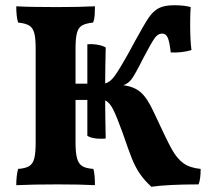

<svg xmlns="http://www.w3.org/2000/svg" viewBox="-20 -703 801 732"><path d="M574 -259Q615 -170 635 -134Q655 -98 679.5 -80.5Q704 -63 745 -59Q745 -19 737 0Q621 0 557 9Q530 -16 513 -41Q496 -66 483.5 -97Q471 -128 447 -198Q426 -256 412 -284.5Q398 -313 381 -320Q381 -271 383 -175Q377 -174 365 -174Q331 -174 313 -185V-322H268V-160Q268 -119 274 -98.5Q280 -78 294 -69.5Q308 -61 336 -59Q342 -38 342 3Q291 0 200 0Q104 0 42 3Q42 -33 49 -59Q77 -61 91 -69.5Q105 -78 110.5 -98.5Q116 -119 116 -160V-517Q116 -558 110.5 -577.5Q105 -597 91.5 -605.5Q78 -614 49 -617Q42 -639 42 -679Q93 -676 195 -676Q282 -676 342 -679Q342 -662 341 -646Q340 -630 335 -617Q307 -614 293 -606Q279 -598 273.5 -578Q268 -558 268 -517V-384H313V-534Q331 -536 351.5 -532.5Q372 -529 383 -522Q381 -432 381 -385Q399 -389 416.5 -412.5Q434 -436 473 -506L493 -543Q529 -609 546.5 -635Q564 -661 585.5 -672Q607 -683 644 -683Q683 -683 707 -676Q705 -656 705 -611Q705 -548 710 -512Q672 -501 631 -503Q626 -546 619 -560.5Q612 -575 598 -575Q582 -575 569.5 -557.5Q557 -540 526 -481Q496 -421 482.5 -402.5Q469 -384 450 -378Q491 -373 516 -351.5Q541 -330 565 -278Z"/></svg>

Font: Vollkorn SC
Style: Bold
Weight: 700
Designer: Friedrich Althausen
Foundry: Friedrich Althausen
Version: Version 4.015